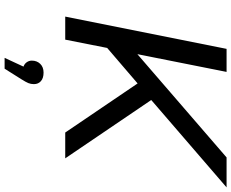

<svg xmlns="http://www.w3.org/2000/svg" viewBox="-105 -635 1003 833"><g transform="rotate(90 396.5 -218.5)"><path d="M414 -373 667 0H555L342 -314L188 -182L152 0H52L192 -700H292L215 -313L663 -700H793L416 -375ZM345 136Q345 149 340.5 160Q336 171 324 190L278 263H231L269 181Q257 177 250 167Q243 157 243 145Q243 123 257 108.5Q271 94 295 94Q319 94 332 105.5Q345 117 345 136Z"/></g></svg>

Font: Montserrat Alternates Medium
Style: Italic
Weight: 500
Italic angle: -11.3°
Designer: Julieta Ulanovsky
Foundry: Julieta Ulanovsky
Version: Version 7.200